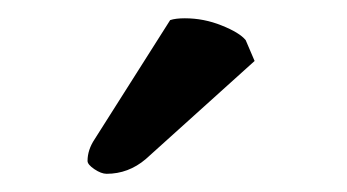

<svg xmlns="http://www.w3.org/2000/svg" viewBox="-20 -693 381 211"><path d="M167 -670.9Q172.9 -672.9 183.1 -672.9Q204.1 -672.9 223.6 -665Q243.2 -657.2 250 -648.9L259.8 -626L140.1 -518.1Q121.1 -502 97.2 -502Q91.3 -502 83.7 -507.1Q76.2 -512.2 76.2 -516.1Q76.2 -528.3 84 -540Z"/></svg>

Font: Linux Biolinum
Style: Bold
Weight: 700
Designer: Philipp H. Poll
Foundry: Philipp H. Poll
Version: Version 1.3.2 ; ttfautohint (v0.9)